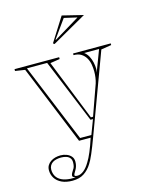

<svg xmlns="http://www.w3.org/2000/svg" viewBox="-138 -817 872 1118"><g transform="rotate(-15 298.5 -258.0)"><path d="M158 215Q120 215 93.5 202.5Q67 190 53.5 168.5Q40 147 40 121Q40 104 47.5 91.5Q55 79 67.5 70.5Q80 62 95.5 58Q111 54 127 54Q146 54 163 60.5Q180 67 191 79.5Q202 92 202 112Q202 126 198.5 138Q195 150 189 160Q183 170 179.5 176.5Q176 183 176 187Q176 194 194 194Q212 194 231 179Q250 164 267 135Q280 115 295 79.5Q310 44 324 0H254L58 -480L-1 -489V-500H268V-489L210 -480L356 -114H369L434 -297Q439 -313 441.5 -331Q444 -349 444 -367Q444 -387 440.5 -408.5Q437 -430 426.5 -448.5Q416 -467 398 -478.5Q380 -490 352 -490V-500H579V-490L517 -480L339 0Q318 57 302 94Q286 131 275 147Q256 178 228 196.5Q200 215 158 215ZM54 121Q54 143 64 160.5Q74 178 95 188.5Q116 199 149 201Q157 201 164.5 201Q172 201 180 199Q162 196 162 187Q162 180 166.5 171Q171 162 176 155Q183 146 185.5 135.5Q188 125 188 112Q188 96 180 86Q172 76 158 71.5Q144 67 127 67Q113 67 99.5 70Q86 73 76 79.5Q66 86 60 96.5Q54 107 54 121ZM264 -14H332L365 -101H350L192 -486H70ZM415 -486Q431 -474 440.5 -456Q450 -438 454.5 -417.5Q459 -397 459 -378Q459 -374 458 -368.5Q457 -363 456 -357L505 -486ZM262 -581 254 -587 345 -731 471 -700ZM274 -604 277 -603 431 -696 353 -714Z"/></g></svg>

Font: Kalnia Glaze Thin Medium
Style: Regular
Weight: 500
Version: Version 1.110